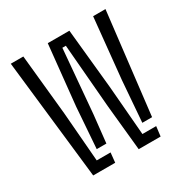

<svg xmlns="http://www.w3.org/2000/svg" viewBox="-142 -718 807 835"><g transform="rotate(-30 261.0 -300.0)"><path d="M319 0 296 -230 269.5 -548H252L224.5 -230L209.5 -91.5H161L176 -297L207 -597H315.5L345.5 -297L366 -49H435L429 0ZM90.5 0 23 -600H86L116.5 -297L136.5 -49H206L201 0ZM390 -91.5 406 -297 436.5 -600H498.5L439 -91.5Z"/></g></svg>

Font: Big Shoulders Stencil Text Thin Light
Style: Regular
Weight: 300
Version: Version 2.001